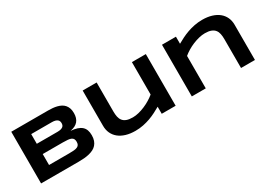

<svg xmlns="http://www.w3.org/2000/svg" viewBox="-4 -1414 2992 2159"><g transform="rotate(-30 1492.0 -334.5)"><path d="M870.1 -185.1Q870.1 -146 859.9 -117.2Q849.6 -88.4 831.3 -67.6Q813 -46.9 787.4 -33.9Q761.7 -21 730.7 -13.4Q699.7 -5.9 664.6 -2.9Q629.4 0 591.8 0H105V-670.9H583Q611.8 -670.9 640.9 -668.5Q669.9 -666 696.3 -659.4Q722.7 -652.8 745.4 -641.1Q768.1 -629.4 784.9 -610.4Q801.8 -591.3 811.3 -564.5Q820.8 -537.6 820.8 -501Q820.8 -435.5 788.6 -397.2Q756.3 -358.9 687 -346.2Q735.8 -342.8 770.8 -331.3Q805.7 -319.8 827.6 -300Q849.6 -280.3 859.9 -251.7Q870.1 -223.1 870.1 -185.1ZM644 -472.2Q644 -484.9 640.1 -496.3Q636.2 -507.8 626 -516.6Q615.7 -525.4 598.1 -530.8Q580.6 -536.1 553.2 -536.1H286.1V-410.2H553.2Q580.6 -410.2 598.1 -415Q615.7 -419.9 626 -428.2Q636.2 -436.5 640.1 -448Q644 -459.5 644 -472.2ZM686 -206.1Q686 -229 678.2 -242.9Q670.4 -256.8 653.8 -264.4Q637.2 -272 610.8 -274.4Q584.5 -276.9 547.9 -276.9H286.1V-134.8H547.9Q584.5 -134.8 610.8 -137.2Q637.2 -139.6 653.8 -147.5Q670.4 -155.3 678.2 -169.2Q686 -183.1 686 -206.1Z M1213.4 -670.9V-293Q1213.4 -255.4 1219.7 -224.9Q1226.1 -194.3 1243.2 -172.6Q1260.3 -150.9 1291 -138.9Q1321.8 -127 1371.1 -127Q1408.2 -127 1449 -137.2Q1489.7 -147.5 1529.8 -164.6Q1569.8 -181.6 1606.2 -203.9Q1642.6 -226.1 1671.4 -250V-670.9H1852.1V0H1671.4V-91.8Q1637.2 -72.3 1598.6 -52.5Q1560.1 -32.7 1516.6 -16.8Q1473.1 -1 1424.3 9Q1375.5 19 1321.3 19Q1253.4 19 1199.7 2.7Q1146 -13.7 1108.9 -43.7Q1071.8 -73.7 1052 -116.5Q1032.2 -159.2 1032.2 -211.9V-670.9Z M2701.2 0V-376Q2701.2 -413.6 2694.8 -444.1Q2688.5 -474.6 2671.1 -496.3Q2653.8 -518.1 2622.8 -530Q2591.8 -542 2543 -542Q2505.9 -542 2465.1 -532Q2424.3 -522 2384.3 -505.4Q2344.2 -488.8 2307.9 -466.8Q2271.5 -444.8 2243.2 -420.9V0H2062V-670.9H2243.2V-579.1Q2277.3 -598.6 2315.9 -617.9Q2354.5 -637.2 2397.9 -652.8Q2441.4 -668.5 2490.2 -678.2Q2539.1 -688 2593.3 -688Q2661.1 -688 2714.6 -671.6Q2768.1 -655.3 2805.2 -625.2Q2842.3 -595.2 2862.1 -552.5Q2881.8 -509.8 2881.8 -457V0Z"/></g></svg>

Font: REH Gaming
Style: Gaming
Weight: 700
Designer: Astigmatic (AOETI)
Foundry: Astigmatic (AOETI)
Version: Version 1.001 2011